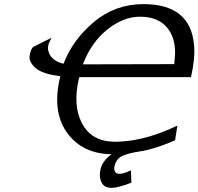

<svg xmlns="http://www.w3.org/2000/svg" viewBox="-20 -729 962 931"><path d="M125 -465Q124 -469 128 -476Q130 -488 140 -501L230 -546L221 -528Q216 -519 215 -512Q210 -494 215 -481Q226 -435 288 -420Q333 -537 436 -623Q539 -709 675 -709Q905 -709 921 -509Q927 -447 906 -355H365L362 -346Q333 -218 376 -134Q421 -46 526 -42Q541 -41 572 -43Q696 -51 840 -120L829 -49Q760 -18 695 -2Q680 2 654 6Q628 10 612 14Q596 18 578 25Q560 32 549.5 45.5Q539 59 535 78Q532 92 537.5 103Q543 114 559 114Q572 114 588 108Q591 108 601 103Q608 98 615 98Q616 108 616 127.5Q616 147 617 157Q550 182 522 182Q486 182 473 157Q460 132 466 99Q473 53 521 19Q384 17 310 -79Q236 -175 266 -330Q267 -336 269.5 -347Q272 -358 273 -360Q186 -369 151 -400.5Q116 -432 125 -465ZM382 -417 825 -418Q825 -419 827 -441.5Q829 -464 829 -470Q830 -552 786 -600Q742 -648 659 -648Q578 -648 500 -585.5Q422 -523 382 -417Z"/></svg>

Font: Coval
Style: Book Italic
Weight: 350
Foundry: Context Ltd
Version: Version 001.000